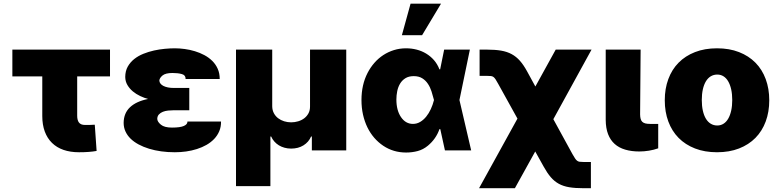

<svg xmlns="http://www.w3.org/2000/svg" viewBox="-20 -814 4213 1039"><path d="M575.3 -545.5V-400.6H397.7V-187.5Q397.7 -176.5 399.9 -167.3Q402 -158 406.8 -151.5Q411.6 -144.9 419.9 -141.3Q428.3 -137.8 440.3 -137.8Q449.9 -137.8 457 -137.8Q464.1 -137.8 468.8 -138.1Q478 -138.1 492.9 -139.2L502.8 2.8Q492.2 4.6 482.1 5.9Q471.9 7.1 460.8 8Q449.6 8.9 436.6 9.4Q423.7 9.9 407.7 9.9Q360.8 9.9 323.9 -2.8Q286.9 -15.6 261.4 -40.7Q235.8 -65.7 222.3 -102.3Q208.8 -138.8 208.8 -186.1V-400.6H46.9V-545.5Z M649.1 -149.1Q649.5 -201.3 683.4 -233.5Q717.3 -265.6 780.9 -278.4Q760.3 -284.1 738.5 -294.4Q716.6 -304.7 698.9 -319.4Q681.1 -334.2 669.6 -353.7Q658 -373.2 657.7 -397.7Q658 -429.7 671.3 -453.5Q684.7 -477.3 706.3 -494.5Q728 -511.7 755.9 -522.9Q783.7 -534.1 813.4 -540.7Q843 -547.2 872.3 -549.9Q901.6 -552.6 926.1 -552.6Q951.7 -552.6 979.6 -548.8Q1007.5 -545.1 1034.4 -536.9Q1061.4 -528.8 1085.8 -515.8Q1110.1 -502.8 1128.7 -484.4Q1147.4 -465.9 1158.2 -441.6Q1169 -417.3 1169 -386.4H984.4Q985.1 -407.3 964.5 -413Q953.5 -416.2 940.9 -417.6Q928.3 -419 913.4 -419Q875.7 -419 859.4 -405.5Q843 -391.7 842.3 -377.8Q842.7 -369 848.5 -361.5Q854.4 -354 864.5 -348.9Q874.6 -343.8 888.7 -340.9Q902.7 -338.1 919 -338.1H1004.3V-217.3H919Q905.2 -217.3 889.7 -215.7Q874.3 -214.1 861.3 -209Q848.4 -203.8 839.8 -194.6Q831.3 -185.4 831 -170.5Q831.7 -154.8 850.9 -139.2Q869.7 -123.6 910.5 -123.6Q955.3 -123.6 975.1 -132.5Q995 -141.3 994.3 -156.2H1176.1Q1176.5 -127.5 1166.5 -104Q1156.6 -80.6 1139 -62.1Q1121.4 -43.7 1097.5 -30Q1073.5 -16.3 1045.6 -7.5Q1017.8 1.4 987.2 5.7Q956.7 9.9 926.1 9.9Q849.1 9.9 786.6 -9.2Q755.3 -18.8 729.9 -32.5Q704.5 -46.2 686.6 -63.7Q668.7 -81.3 658.9 -102.8Q649.1 -124.3 649.1 -149.1Z M1257.1 193.2V-545.5H1453.1V-238.6Q1453.5 -217.3 1462.2 -201.2Q1470.9 -185 1485.1 -174.2Q1499.3 -163.4 1517.6 -157.7Q1535.9 -152 1555.4 -152Q1574.9 -152 1593.4 -157.5Q1611.9 -163 1626.2 -173.8Q1640.6 -184.7 1649.3 -200.8Q1658 -217 1657.7 -238.6V-545.5H1853.7V0H1667.6V-75.3H1663.4Q1650.6 -45.1 1622.3 -27.5Q1594.1 -9.9 1555.4 -9.9Q1536.6 -9.9 1519.7 -14.6Q1502.8 -19.2 1489 -27.7Q1475.1 -36.2 1464.5 -48.3Q1453.8 -60.4 1447.4 -75.3H1443.2V193.2Z M1936.1 -272.7Q1936.1 -355.5 1969.1 -419.4Q1984.7 -449.6 2006.2 -474.1Q2027.7 -498.6 2054.3 -516Q2081 -533.4 2112 -543Q2143.1 -552.6 2177.6 -552.6Q2207 -552.6 2234.7 -545.5Q2262.4 -538.4 2286.2 -524Q2310 -509.6 2328.5 -488.5Q2346.9 -467.3 2358 -438.9H2361.9L2383.5 -545.5H2522.7L2466.3 -272.7L2529.8 0H2387.8L2362.6 -115.1H2358Q2339.8 -62.5 2295.5 -25.6Q2270.2 -4.6 2240.1 3.4Q2209.9 11.4 2177.6 11.4Q2108.7 11.4 2054 -25.2Q2027 -43.3 2005.1 -68.5Q1983.3 -93.8 1968 -125.2Q1952.8 -156.6 1944.4 -193.7Q1936.1 -230.8 1936.1 -272.7ZM2149.9 -180.4Q2175.1 -143.5 2214.5 -143.5Q2235.8 -143.5 2253.9 -154.3Q2272 -165.1 2286.4 -182.9Q2300.8 -200.6 2311.4 -223.7Q2322.1 -246.8 2328.1 -271.3L2328.5 -272.7L2328.1 -274.1Q2322.4 -296.5 2315.2 -319.2Q2307.9 -342 2295.6 -360.4Q2283.4 -378.9 2264.9 -390.4Q2246.4 -402 2218.8 -402Q2192.1 -402 2174 -390.8Q2155.9 -379.6 2145.1 -361.5Q2134.2 -343.4 2129.6 -320.8Q2125 -298.3 2125 -275.6Q2125 -217 2149.9 -180.4ZM2154.8 -623.6 2201.7 -794H2366.5L2264.2 -623.6Z M2780.2 -172.2 2676.1 -360.1Q2667.6 -375.7 2661.9 -384.4Q2656.2 -393.1 2650.4 -397.4Q2644.5 -401.6 2636.7 -402.5Q2628.9 -403.4 2615.8 -403.4H2575.3V-545.5H2615.8Q2659.4 -545.5 2691.8 -540Q2724.1 -534.4 2748.9 -521Q2773.8 -507.5 2793.5 -485.1Q2813.2 -462.7 2831.7 -429L2877.1 -345.9L2987.2 -545.5H3181.1L2974.4 -169L3077.4 19.2Q3085.9 34.1 3091.6 42.8Q3097.3 51.5 3103.2 55.9Q3109 60.4 3116.7 61.4Q3124.3 62.5 3137.1 62.5H3177.6V204.5H3137.1Q3092.3 204.5 3060.4 199.2Q3028.4 193.9 3004.1 180.6Q2979.8 167.3 2960.4 144.7Q2941.1 122.2 2921.9 87.4L2876.4 5.7L2766.3 204.5H2572.4Z M3257.8 -545.5H3446.7L3443.9 -194.6Q3444.2 -180.4 3446.9 -170.5Q3449.6 -160.5 3455.8 -154.7Q3462 -148.8 3472.3 -146.1Q3482.6 -143.5 3497.9 -143.5H3541.9V-11.4Q3518.1 -2.8 3491.7 1.4Q3465.2 5.7 3439.6 5.7Q3397 5.7 3363.3 -4.3Q3329.5 -14.2 3306.3 -35Q3283 -55.8 3270.6 -87.9Q3258.2 -120 3257.8 -164.8Z M3577.4 -271.3Q3577.4 -334.2 3596.6 -386Q3615.8 -437.9 3652.2 -474.8Q3688.6 -511.7 3741.1 -532.1Q3793.7 -552.6 3860.1 -552.6Q3926.8 -552.6 3979.2 -532.1Q4031.6 -511.7 4068 -474.8Q4104.4 -437.9 4123.6 -386Q4142.8 -334.2 4142.8 -271.3Q4142.8 -208.5 4123.6 -156.6Q4104.4 -104.8 4068 -67.8Q4031.6 -30.9 3979.2 -10.5Q3926.8 9.9 3860.1 9.9Q3793.7 9.9 3741.1 -10.5Q3688.6 -30.9 3652.2 -67.8Q3615.8 -104.8 3596.6 -156.6Q3577.4 -208.5 3577.4 -271.3ZM3861.5 -134.9Q3880.3 -134.9 3895.2 -144.4Q3910.2 -153.8 3920.6 -171.7Q3931.1 -189.6 3936.8 -215.2Q3942.5 -240.8 3942.5 -272.7Q3942.5 -304.7 3936.8 -330.3Q3931.1 -355.8 3920.6 -373.8Q3910.2 -391.7 3895.2 -401.1Q3880.3 -410.5 3861.5 -410.5Q3842 -410.5 3826.3 -401.1Q3810.7 -391.7 3799.9 -373.8Q3789.1 -355.8 3783.4 -330.3Q3777.7 -304.7 3777.7 -272.7Q3777.7 -240.8 3783.4 -215.2Q3789.1 -189.6 3799.9 -171.7Q3810.7 -153.8 3826.3 -144.4Q3842 -134.9 3861.5 -134.9Z"/></svg>

Font: Inter P Black
Style: Regular
Weight: 900
Designer: Rasmus Andersson
Foundry: rsms
Version: Version 3.018;git-588b23468